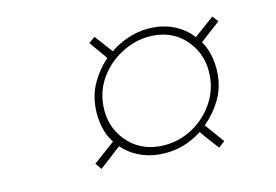

<svg xmlns="http://www.w3.org/2000/svg" viewBox="-44 -561 587 408"><g transform="rotate(-10 250.0 -357.5)"><path d="M403 -446Q413 -432 418.5 -413Q424 -394 424 -373Q424 -343 411.5 -317.5Q399 -292 378 -271L413 -231L400 -219Q391 -229 382 -239Q373 -249 365 -259Q324 -227 274 -227Q249 -227 227.5 -235.5Q206 -244 191 -259L146 -218L135 -231L180 -271Q168 -286 162 -306Q156 -326 156 -348Q156 -377 167.5 -402Q179 -427 199 -448Q191 -458 183 -467Q175 -476 167 -486L180 -497L213 -460Q232 -476 256.5 -485.5Q281 -495 307 -495Q333 -495 355 -485.5Q377 -476 392 -459L434 -496L445 -484ZM173 -350Q173 -305 202.5 -274.5Q232 -244 276 -244Q311 -244 340.5 -261Q370 -278 388.5 -307.5Q407 -337 407 -372Q407 -417 378 -447.5Q349 -478 305 -478Q271 -478 240.5 -460.5Q210 -443 191.5 -414Q173 -385 173 -350Z"/></g></svg>

Font: Josefin Sans Thin Thin
Style: Italic
Weight: 250
Italic angle: -7°
Version: Version 2.000